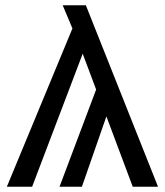

<svg xmlns="http://www.w3.org/2000/svg" viewBox="-20 -709 626 729"><path d="M6 0H102L294 -505L345 -369L206 0H291L384 -267L484 0H580L306 -689H218L255 -601Z"/></svg>

Font: FiraGO Unicode
Style: Regular
Weight: 400
Designer: bBox Type
Foundry: bBox Type GmbH
Version: Version 1.001;PS 001.001;hotconv 1.0.88;makeotf.lib2.5.64775